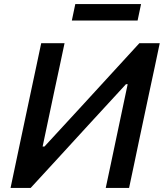

<svg xmlns="http://www.w3.org/2000/svg" viewBox="-20 -926 807 946"><path d="M32 0Q44.5 -58.5 55.8 -113Q67 -167.5 81.5 -235L132 -473Q146.5 -541.5 158.5 -597.2Q170.5 -653 183 -713H298Q285.5 -654.5 273.8 -598.8Q262 -543 247 -474L190 -204H199L380 -400.5Q449 -476 520 -553.2Q591 -630.5 666.5 -713H767Q754.5 -654 742.8 -597.8Q731 -541.5 716 -473L665.5 -235Q651.5 -167.5 640 -113.2Q628.5 -59 616 0H501Q513.5 -58.5 525 -113Q536.5 -167.5 550.5 -234L609 -511H600.5L415.5 -310Q332 -218.5 263.5 -144Q195 -69.5 131 0ZM334 -825 351 -906H675L658 -825Z"/></svg>

Font: Commissioner Medium
Style: Italic
Weight: 500
Italic angle: -12°
Designer: Kostas Bartsokas
Foundry: Kostas Bartsokas
Version: Version 1.000; ttfautohint (v1.8.3)